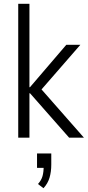

<svg xmlns="http://www.w3.org/2000/svg" viewBox="-20 -725 462 1011"><path d="M76 0V-705H135V-266H138L329 -489H403L182 -235L183 -272L422 0H344L138 -234H135V0ZM209 266 180 244Q198 224 204 202Q210 180 210 149L220 159H175V83H250V142Q250 179 241 210Q232 241 209 266Z"/></svg>

Font: Nunito Sans 10pt Condensed Light
Style: Regular
Weight: 300
Width: 3
Designer: Vernon Adams
Foundry: Vernon Adams
Version: Version 3.101;gftools[0.9.27]